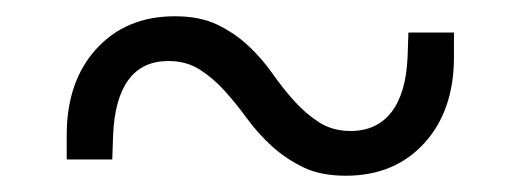

<svg xmlns="http://www.w3.org/2000/svg" viewBox="-20 -428 640 236"><path d="M62 -232H118L119 -262Q121 -307 138 -330Q155 -353 187 -353Q209 -353 225.5 -342.5Q242 -332 256 -316.5Q270 -301 283.5 -282.5Q297 -264 314 -248.5Q331 -233 352.5 -222.5Q374 -212 405 -212Q465 -212 501.5 -252Q538 -292 538 -358V-388H482L481 -358Q479 -313 461 -290Q443 -267 411 -267Q389 -267 372.5 -277.5Q356 -288 342 -303.5Q328 -319 315 -337.5Q302 -356 285.5 -371.5Q269 -387 247.5 -397.5Q226 -408 195 -408Q135 -408 98.5 -368Q62 -328 62 -262Z"/></svg>

Font: CommitMonoV142 ExtLt
Style: Regular
Weight: 200
Monospace: yes
Designer: Eigil Nikolajsen
Foundry: Eigil Nikolajsen
Version: Version 1.142